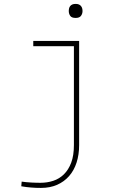

<svg xmlns="http://www.w3.org/2000/svg" viewBox="-20 -735 640 969"><path d="M147.9 -528.3H379.4V-2.9Q379.4 45.4 366.5 85.4Q353.5 125.5 328.6 153.8Q303.7 182.1 268.1 197.8Q232.4 213.4 187 213.4Q172.9 213.4 160.6 212.9Q148.4 212.4 136.7 211.4Q125 210.4 113 209Q101.1 207.5 87.4 205.1L89.4 181.6Q98.6 183.1 112.1 184.3Q125.5 185.5 138.9 186.3Q152.3 187 164.8 187.3Q177.2 187.5 185.1 187.5Q218.3 187.5 248.8 177.5Q279.3 167.5 302.5 144.8Q325.7 122.1 339.4 85.9Q353 49.8 353 -2.9V-502H147.9ZM327.1 -679.2Q327.1 -686 328.6 -692.6Q330.1 -699.2 334.2 -704.3Q338.4 -709.5 345 -712.4Q351.6 -715.3 361.8 -715.3Q371.6 -715.3 378.2 -712.4Q384.8 -709.5 388.9 -704.3Q393.1 -699.2 394.8 -692.6Q396.5 -686 396.5 -679.2Q396.5 -666 388.9 -655.3Q381.3 -644.5 361.8 -644.5Q341.3 -644.5 334.2 -655.3Q327.1 -666 327.1 -679.2Z"/></svg>

Font: Roboto Mono Thin
Style: Regular
Weight: 250
Designer: Google
Version: Version 2.000985; 2015; ttfautohint (v1.3)